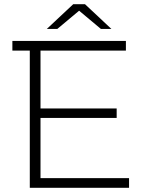

<svg xmlns="http://www.w3.org/2000/svg" viewBox="-20 -895 709 915"><path d="M357 -844 253 -757H203L329 -875H385L511 -757H461ZM173 -46H595V0H122V-654H39V-700H580V-654H173V-378H536V-333H173Z"/></svg>

Font: mBank Light
Style: Regular
Weight: 300
Designer: Julieta Ulanovsky
Foundry: Julieta Ulanovsky
Version: Version 7.200;PS 007.200;hotconv 1.0.88;makeotf.lib2.5.64775